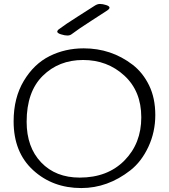

<svg xmlns="http://www.w3.org/2000/svg" viewBox="-20 -933 855 973"><path d="M641 -70Q526 20 392 20Q247 20 148 -70.5Q49 -161 49 -318Q49 -437 100.5 -523Q152 -609 231 -648.5Q310 -688 404 -688Q544 -688 652 -605Q704 -565 735.5 -500.5Q767 -436 767 -350Q767 -264 732 -189Q697 -114 641 -70ZM115 -316Q115 -187 188.5 -110Q262 -33 384 -33Q525 -33 610.5 -119.5Q696 -206 696 -338.5Q696 -471 610 -550Q524 -629 401 -629Q278 -629 196.5 -548.5Q115 -468 115 -316ZM535 -894Q535 -888 523.5 -880Q512 -872 444 -828.5Q376 -785 342 -759Q334 -753 321 -753Q308 -753 289 -759Q270 -765 270 -773Q270 -777 276 -783Q310 -809 377.5 -851.5Q445 -894 459 -903.5Q473 -913 486.5 -913Q500 -913 517.5 -907.5Q535 -902 535 -894Z"/></svg>

Font: Handlee
Style: Regular
Weight: 400
Designer: Joe Prince
Foundry: Joe Prince
Version: Version 1.001